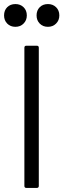

<svg xmlns="http://www.w3.org/2000/svg" viewBox="-37 -925 312 945"><path d="M83 -10V-690Q83 -700 93 -700H144Q154 -700 154 -690V-10Q154 0 144 0H93Q83 0 83 -10ZM143 -849Q143 -874 158.5 -889.5Q174 -905 199 -905Q223 -905 239 -889.5Q255 -874 255 -849Q255 -825 239 -809Q223 -793 199 -793Q174 -793 158.5 -809Q143 -825 143 -849ZM-17 -849Q-17 -874 -1.5 -889.5Q14 -905 39 -905Q63 -905 79 -889.5Q95 -874 95 -849Q95 -825 79 -809Q63 -793 39 -793Q14 -793 -1.5 -809Q-17 -825 -17 -849Z"/></svg>

Font: Barlow Semi Condensed
Style: Regular
Weight: 400
Width: 4
Designer: Jeremy Tribby
Foundry: Tribby Type
Version: Version 1.408;December 10, 2018;FontCreator 11.5.0.2430 64-b